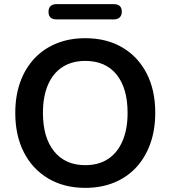

<svg xmlns="http://www.w3.org/2000/svg" viewBox="-20 -900 825 930"><path d="M393 10Q291 10 214.5 -35Q138 -80 96 -161.5Q54 -243 54 -353Q54 -436 78 -502.5Q102 -569 146.5 -616.5Q191 -664 253.5 -689.5Q316 -715 393 -715Q496 -715 572 -670.5Q648 -626 690 -545Q732 -464 732 -354Q732 -271 708 -204Q684 -137 639.5 -89Q595 -41 532.5 -15.5Q470 10 393 10ZM393 -100Q458 -100 503.5 -130Q549 -160 573.5 -217Q598 -274 598 -353Q598 -473 544.5 -539Q491 -605 393 -605Q329 -605 283 -575.5Q237 -546 212.5 -489.5Q188 -433 188 -353Q188 -234 242 -167Q296 -100 393 -100ZM254 -806Q215 -806 215 -843Q215 -861 225 -870.5Q235 -880 254 -880H531Q570 -880 570 -843Q570 -826 560 -816Q550 -806 531 -806Z"/></svg>

Font: Nunito
Style: Bold
Weight: 700
Designer: Vernon Adams
Foundry: Vernon Adams
Version: Version 3.602